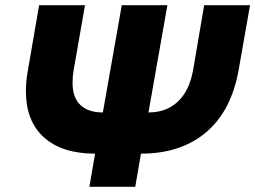

<svg xmlns="http://www.w3.org/2000/svg" viewBox="-20 -721 985 741"><path d="M553 -287 626 -701H450L377 -287Q320 -287 290 -316Q260 -345 260 -402Q260 -426 264 -449L308 -701H131L87 -446Q80 -408 80 -369Q80 -253 150 -190.5Q220 -128 347 -128L325 0H502L524 -128Q678 -128 775.5 -210.5Q873 -293 901 -451L945 -701H768L725 -449Q710 -369 665.5 -328Q621 -287 553 -287Z"/></svg>

Font: Geom ExtraBold
Style: Bold Italic
Weight: 800
Italic angle: -10°
Version: Version 1.102